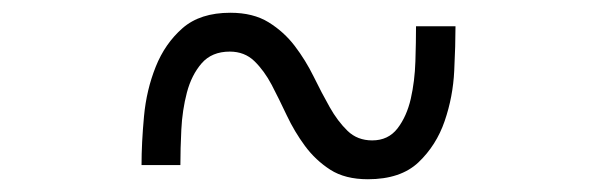

<svg xmlns="http://www.w3.org/2000/svg" viewBox="-20 -485 946 304"><path d="M204.1 -223.6Q204.1 -258.8 208 -300.8Q211.9 -342.8 226.6 -379.4Q241.2 -416 269 -440.4Q296.9 -464.8 344.7 -464.8Q380.9 -464.8 405.3 -449.7Q429.7 -434.6 446.8 -412.1Q463.9 -389.6 476.6 -363.8Q489.3 -337.9 502 -315.4Q514.6 -293 530.3 -277.8Q545.9 -262.7 569.3 -262.7Q594.7 -262.7 609.4 -281.7Q624 -300.8 630.4 -328.6Q636.7 -356.4 637.7 -387.7Q638.7 -418.9 638.7 -443.4H701.2Q701.2 -414.1 699.2 -373Q697.3 -332 684.1 -293.5Q670.9 -254.9 642.6 -228Q614.3 -201.2 562.5 -201.2Q526.4 -201.2 502.9 -216.3Q479.5 -231.4 462.9 -253.9Q446.3 -276.4 434.1 -302.2Q421.9 -328.1 410.2 -350.6Q398.4 -373 382.8 -388.2Q367.2 -403.3 343.8 -403.3Q315.4 -403.3 299.3 -384.8Q283.2 -366.2 275.9 -338.4Q268.6 -310.5 267.1 -279.8Q265.6 -249 265.6 -223.6Z"/></svg>

Font: Padauk Grand Pro
Style: Regular
Weight: 400
Designer: Debbi Hosken
Foundry: SIL
Version: Version 2.8.2